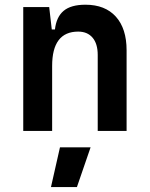

<svg xmlns="http://www.w3.org/2000/svg" viewBox="-20 -547 626 802"><path d="M77.1 0V-517.6H185.5L196.3 -423.8H209.5Q215.3 -476.1 245.8 -501.7Q276.4 -527.3 336.9 -527.3Q418.9 -527.3 463.9 -477.5Q508.8 -427.7 508.8 -336.9V0H388.2V-317.4Q388.2 -364.3 366.7 -389.6Q345.2 -415 306.6 -415Q197.8 -415 197.8 -271.5V0ZM192.9 234.4 230.5 68.4H358.4L301.3 234.4Z"/></svg>

Font: Caskaydia Cove SemiBold
Style: Regular
Weight: 600
Monospace: yes
Designer: Aaron Bell
Foundry: Saja Typeworks
Version: Version 4.300; ttfautohint (v1.8.3)